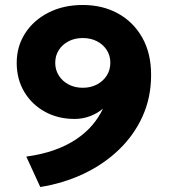

<svg xmlns="http://www.w3.org/2000/svg" viewBox="-20 -735 676 770"><path d="M141.5 15 85.5 -107Q147.5 -115.5 197 -133Q246.5 -150.5 284.8 -176Q323 -201.5 349.8 -232.8Q376.5 -264 393 -299.5Q371 -280.5 341.2 -269.2Q311.5 -258 279 -258Q212.5 -258 160 -287Q107.5 -316 77.2 -366.8Q47 -417.5 47 -483Q47 -548.5 80.5 -601Q114 -653.5 174 -684.2Q234 -715 312 -715Q391.5 -715 453.2 -681Q515 -647 550.5 -584.2Q586 -521.5 586 -434.5Q586 -344.5 552 -269Q518 -193.5 457.2 -135Q396.5 -76.5 315.8 -38.2Q235 0 141.5 15ZM312 -383Q343.5 -383 368.5 -396Q393.5 -409 408 -431.8Q422.5 -454.5 422.5 -483Q422.5 -512 408.2 -534.2Q394 -556.5 369 -569.5Q344 -582.5 312 -582.5Q280 -582.5 255 -569.5Q230 -556.5 215.8 -534.2Q201.5 -512 201.5 -483Q201.5 -454.5 216 -431.8Q230.5 -409 255.5 -396Q280.5 -383 312 -383Z"/></svg>

Font: Geologica Roman
Style: Bold
Weight: 700
Designer: Sindre Bremnes, Frode Helland
Foundry: Monokrom Skriftforlag AS
Version: Version 1.010;gftools[0.9.28]